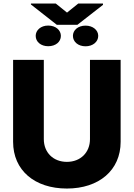

<svg xmlns="http://www.w3.org/2000/svg" viewBox="-20 -1070 765 1099"><path d="M299.4 -1049.7H157V-1044.4L305.4 -927.9H422.9L569.6 -1042.3V-1049.7H427.9L363.6 -997.9ZM184.3 -864.7C184.3 -830.6 214.1 -805.4 256 -805.4C298.3 -805.4 328.5 -830.3 328.5 -864.7C328.5 -897 299.4 -923.7 255.7 -923.7C213.4 -923.7 184.3 -897 184.3 -864.7ZM397.4 -864.7C397.4 -831.7 426.1 -805 469.8 -805C511.4 -805 542.3 -830.6 542.3 -864.7C542.3 -898.1 511 -923.3 469.8 -923.3C426.1 -923.3 397.4 -897 397.4 -864.7ZM495 -727.3V-273.4C495 -197.8 441.4 -143.5 362.9 -143.5C284.1 -143.5 230.8 -197.8 230.8 -273.4V-727.3H55V-258.2C55 -95.5 177.9 9.2 362.9 9.2C546.5 9.2 670.5 -95.5 670.5 -258.2V-727.3Z"/></svg>

Font: TID UI Extra Bold
Style: Regular
Weight: 800
Designer: The TID Project Authors
Foundry: Bakken & Bæck
Version: Version 1.001;hotconv 1.0.109;makeotfexe 2.5.65596